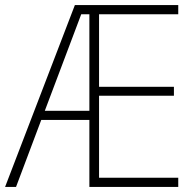

<svg xmlns="http://www.w3.org/2000/svg" viewBox="-21 -827 752 754"><path d="M679 -93H330V-356H141L42 -93H-1L273 -807H679V-771H368V-486H662V-451H368V-129H679ZM155 -392H330V-771H298Z"/></svg>

Font: Noto Sans Telugu UI SemiCondensed ExtraLight
Style: Regular
Weight: 200
Width: 4
Designer: Jelle Bosma - Monotype Design Team
Foundry: Monotype Imaging Inc.
Version: Version 2.005; ttfautohint (v1.8.4.7-5d5b)